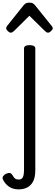

<svg xmlns="http://www.w3.org/2000/svg" viewBox="-94 -859 422 1463"><path d="M49 584Q3 584 -26.5 562.5Q-56 541 -71 510Q-78 495 -70.5 484Q-63 473 -50 466Q-31 457 -19 459.5Q-7 462 1 476Q12 495 21.5 502Q31 509 49 509Q73 509 81 489.5Q89 470 89 441V-489Q89 -502 99.5 -508.5Q110 -515 131 -515Q153 -515 164 -508.5Q175 -502 175 -489V437Q175 493 157.5 525Q140 557 111.5 570.5Q83 584 49 584ZM-12 -610Q-22 -610 -34.5 -622Q-47 -634 -47 -644Q-47 -647 -46 -650Q-45 -653 -41 -660L86 -819Q92 -826 101.5 -832.5Q111 -839 130 -839Q149 -839 158 -832.5Q167 -826 173 -819L301 -660Q306 -653 307 -650Q308 -647 308 -644Q308 -634 295 -622Q282 -610 273 -610Q266 -610 260 -613.5Q254 -617 248 -623L130 -739L13 -623Q6 -617 0 -613.5Q-6 -610 -12 -610Z"/></svg>

Font: Playwrite AR
Style: Regular
Weight: 400
Designer: Veronika Burian, José Scaglione
Foundry: TypeTogether
Version: Version 1.002